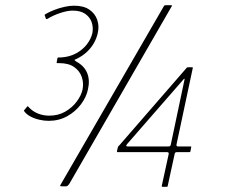

<svg xmlns="http://www.w3.org/2000/svg" viewBox="-20 -720 868 742"><path d="M607 2Q605 2 605 -1L632 -125Q633 -132 626 -132H434Q431 -132 432 -135L435 -149Q436 -152 437 -154Q438 -156 440 -157L698 -454Q700 -457 702 -458.5Q704 -460 705 -460H723Q725 -460 725 -459Q725 -458 725 -457L662 -161Q661 -154 668 -154H717Q720 -154 719 -152L716 -135Q715 -132 712 -132H663Q656 -132 655 -125L628 -1Q628 2 624 2ZM473 -154H631Q639 -154 640 -161L693 -412Q694 -415 692.5 -415.5Q691 -416 689 -413L471 -163Q464 -154 473 -154ZM168 -253Q150 -253 131 -257.5Q112 -262 96.5 -270.5Q81 -279 73 -291Q72 -292 72.5 -293Q73 -294 75 -296L85 -308Q87 -310 87.5 -309.5Q88 -309 89 -308Q105 -290 126 -281.5Q147 -273 170 -273Q205 -273 232 -288.5Q259 -304 276.5 -327.5Q294 -351 299 -374Q304 -399 296 -422.5Q288 -446 266.5 -461Q245 -476 209 -476Q207 -476 204.5 -476Q202 -476 201 -476Q200 -476 199 -477Q198 -478 199 -479L202 -495Q203 -498 206 -498Q207 -498 209.5 -498Q212 -498 216 -498Q249 -500 274.5 -514Q300 -528 316 -549Q332 -570 337 -592Q341 -614 334.5 -633.5Q328 -653 310 -666Q292 -679 261 -679Q240 -679 212 -669.5Q184 -660 165 -648Q158 -644 157 -649L153 -660Q152 -662 153 -663Q154 -664 155 -665Q170 -674 189.5 -681.5Q209 -689 229 -693.5Q249 -698 266 -698Q303 -698 325 -683Q347 -668 355.5 -644Q364 -620 358 -593Q354 -574 344 -555.5Q334 -537 317 -520.5Q300 -504 275 -492Q273 -491 270.5 -490Q268 -489 268 -488Q268 -487 275 -482Q306 -465 317 -437.5Q328 -410 320 -375Q314 -345 293 -317Q272 -289 240 -271Q208 -253 168 -253ZM218 0Q212 0 212.5 -2.5Q213 -5 214 -6L612 -694Q615 -699 616.5 -699.5Q618 -700 621 -700H640Q644 -700 644.5 -698.5Q645 -697 642 -693L247 -8Q244 -5 241.5 -2.5Q239 0 236 0Z"/></svg>

Font: Glory Thin Thin
Style: Italic
Weight: 250
Italic angle: -12°
Version: Version 1.011